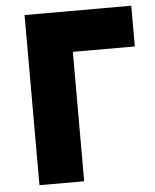

<svg xmlns="http://www.w3.org/2000/svg" viewBox="-51 -744 637 787"><g transform="rotate(-5 267.5 -350.0)"><path d="M79.5 0V-700H518.5V-532.5H263.5V0Z"/></g></svg>

Font: Geologica Cursive ExtraBold
Style: Regular
Weight: 800
Designer: Sindre Bremnes, Frode Helland
Foundry: Monokrom Skriftforlag AS
Version: Version 1.010;gftools[0.9.28]